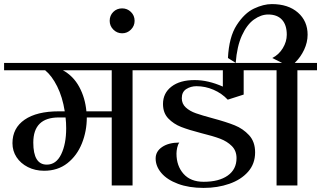

<svg xmlns="http://www.w3.org/2000/svg" viewBox="-32 -908 1572 940"><path d="M713 -600V-564H617V0H515V-333H393Q393 -266 369 -206Q345 -146 298 -109Q251 -72 184 -72Q140 -72 104.5 -90Q69 -108 49 -138.5Q29 -169 29 -207Q29 -281 88.5 -322Q148 -363 256 -363H285Q274 -433 248 -485Q222 -537 189 -564H-12V-600ZM515 -564H276Q327 -536 356 -482.5Q385 -429 391 -363H515ZM289 -333H256Q131 -333 131 -210Q131 -102 197 -102Q243 -102 267.5 -152.5Q292 -203 292 -280Q292 -308 289 -333Z M505 -806Q505 -832 522.5 -849.5Q540 -867 566 -867Q591 -867 609 -849.5Q627 -832 627 -806Q627 -781 609 -763Q591 -745 566 -745Q541 -745 523 -763Q505 -781 505 -806Z M1126 -134Q1126 -170 1103 -193Q1080 -216 1045.5 -229Q1011 -242 954 -256Q892 -272 855 -286.5Q818 -301 792 -328Q766 -355 766 -399Q766 -452 807.5 -484Q849 -516 921 -516Q987 -516 1059 -484V-564H689V-600H1250V-564H1161V-445L1083 -420Q1054 -451 1013.5 -468.5Q973 -486 930 -486Q902 -486 880 -472Q858 -458 858 -427Q858 -400 877.5 -382Q897 -364 927 -353.5Q957 -343 1009 -329Q1076 -311 1117 -294.5Q1158 -278 1187.5 -246Q1217 -214 1217 -162Q1217 -106 1182.5 -67Q1148 -28 1090.5 -8Q1033 12 965 12Q893 12 839.5 -8Q786 -28 758 -61Q730 -94 730 -132Q730 -167 762 -188.5Q794 -210 846 -210Q839 -201 835.5 -185Q832 -169 832 -156Q832 -96 866.5 -57Q901 -18 965 -18Q1040 -18 1083 -48.5Q1126 -79 1126 -134Z M1520 -600V-564H1424V0H1322V-564H1226V-600H1349L1301 -624Q1333 -640 1352.5 -672Q1372 -704 1372 -738Q1372 -786 1348.5 -811.5Q1325 -837 1281 -837Q1246 -837 1211.5 -812.5Q1177 -788 1152.5 -734.5Q1128 -681 1122 -600L1084 -624Q1089 -727 1127 -785.5Q1165 -844 1211.5 -866Q1258 -888 1299 -888Q1379 -888 1426.5 -846.5Q1474 -805 1474 -738Q1474 -701 1457 -664.5Q1440 -628 1411 -600Z"/></svg>

Font: Arya
Style: Regular
Weight: 400
Designer: Eduardo Rodriguez Tunni, Modular Infotech
Foundry: Eduardo Rodriguez Tunni, Modular Infotech
Version: Version 1.002